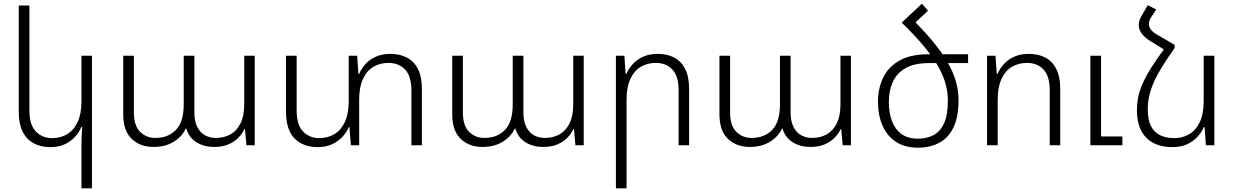

<svg xmlns="http://www.w3.org/2000/svg" viewBox="-20 -790 6711 1044"><path d="M480 234H423V-1Q423 -27 424 -50.5Q425 -74 427 -99H422Q411 -71 388 -46Q365 -21 332 -5.5Q299 10 253 10Q202 10 163 -11Q124 -32 103 -74.5Q82 -117 82 -180V-760H140V-189Q140 -112 174.5 -75.5Q209 -39 264 -39Q310 -39 346 -61Q382 -83 402.5 -127.5Q423 -172 423 -239V-487H480Z M815 9Q742 9 696 -35Q650 -79 650 -169V-487H708V-178Q708 -107 741.5 -73.5Q775 -40 825 -40Q894 -40 936.5 -83.5Q979 -127 979 -222V-487H1037V-178Q1037 -131 1052.5 -100Q1068 -69 1094.5 -54.5Q1121 -40 1154 -40Q1198 -40 1232.5 -59Q1267 -78 1287.5 -118.5Q1308 -159 1308 -222V-487H1365V0H1320L1312 -88H1309Q1298 -64 1277 -42Q1256 -20 1223.5 -5.5Q1191 9 1144 9Q1090 9 1049 -16Q1008 -41 993 -91H990Q971 -48 925 -19.5Q879 9 815 9Z M2103 -497Q2155 -497 2193.5 -476.5Q2232 -456 2253 -414Q2274 -372 2274 -307V0H2217V-298Q2217 -376 2182.5 -412Q2148 -448 2092 -448Q2046 -448 2010 -426.5Q1974 -405 1953.5 -360.5Q1933 -316 1933 -249V0H1888L1880 -99H1877Q1865 -71 1842 -46Q1819 -21 1785.5 -5.5Q1752 10 1706 10Q1655 10 1616 -11Q1577 -32 1556 -74.5Q1535 -117 1535 -180V-487H1593V-189Q1593 -112 1627.5 -75.5Q1662 -39 1717 -39Q1763 -39 1799 -61Q1835 -83 1855.5 -127.5Q1876 -172 1876 -239V-487H1922L1929 -388H1933Q1945 -417 1967.5 -442Q1990 -467 2024 -482Q2058 -497 2103 -497Z M2604 9Q2531 9 2485 -35Q2439 -79 2439 -169V-487H2497V-178Q2497 -107 2530.5 -73.5Q2564 -40 2614 -40Q2683 -40 2725.5 -83.5Q2768 -127 2768 -222V-487H2826V-178Q2826 -131 2841.5 -100Q2857 -69 2883.5 -54.5Q2910 -40 2943 -40Q2987 -40 3021.5 -59Q3056 -78 3076.5 -118.5Q3097 -159 3097 -222V-487H3154V0H3109L3101 -88H3098Q3087 -64 3066 -42Q3045 -20 3012.5 -5.5Q2980 9 2933 9Q2879 9 2838 -16Q2797 -41 2782 -91H2779Q2760 -48 2714 -19.5Q2668 9 2604 9Z M3329 234V-487H3375L3382 -388H3386Q3398 -417 3421 -442Q3444 -467 3477.5 -482Q3511 -497 3556 -497Q3609 -497 3647 -476.5Q3685 -456 3706 -414Q3727 -372 3727 -307V0H3670V-298Q3670 -376 3636 -412Q3602 -448 3546 -448Q3500 -448 3464 -426.5Q3428 -405 3407.5 -360.5Q3387 -316 3387 -249V234Z M4057 9Q3984 9 3938 -35Q3892 -79 3892 -169V-487H3950V-178Q3950 -107 3983.5 -73.5Q4017 -40 4067 -40Q4136 -40 4178.5 -83.5Q4221 -127 4221 -222V-487H4279V-178Q4279 -131 4294.5 -100Q4310 -69 4336.5 -54.5Q4363 -40 4396 -40Q4440 -40 4474.5 -59Q4509 -78 4529.5 -118.5Q4550 -159 4550 -222V-487H4607V0H4562L4554 -88H4551Q4540 -64 4519 -42Q4498 -20 4465.5 -5.5Q4433 9 4386 9Q4332 9 4291 -16Q4250 -41 4235 -91H4232Q4213 -48 4167 -19.5Q4121 9 4057 9Z M5033 -447Q4951 -447 4903 -419Q4855 -391 4834 -343Q4813 -295 4813 -234Q4813 -178 4829.5 -133Q4846 -88 4881 -62Q4916 -36 4972 -36Q5019 -36 5055.5 -55Q5092 -74 5113 -119Q5134 -164 5134 -242Q5134 -291 5120.5 -338Q5107 -385 5077.5 -435.5Q5048 -486 5000 -543Q4952 -600 4883 -667L4925 -701Q4997 -631 5047.5 -570.5Q5098 -510 5130 -455.5Q5162 -401 5177 -349.5Q5192 -298 5192 -245Q5192 -153 5164 -96Q5136 -39 5086 -13Q5036 13 4972 13Q4900 13 4851.5 -19Q4803 -51 4778.5 -107.5Q4754 -164 4754 -237Q4754 -308 4781.5 -366.5Q4809 -425 4869.5 -460Q4930 -495 5030 -495H5244V-447ZM4883 -667 4993 -770 5026 -732 4923 -635Z M5347 0V-487H5393L5400 -388H5404Q5416 -417 5439 -442Q5462 -467 5495.5 -482Q5529 -497 5574 -497Q5627 -497 5665 -476.5Q5703 -456 5724 -414Q5745 -372 5745 -307V0H5688V-298Q5688 -376 5654 -412Q5620 -448 5564 -448Q5518 -448 5482 -426.5Q5446 -405 5425.5 -360.5Q5405 -316 5405 -249V0ZM5909 0V-487H5967V-48H6083V0Z M6311 -525 6367 -546V-529Q6324 -468 6295.5 -421Q6267 -374 6251 -336Q6235 -298 6228 -264Q6221 -230 6221 -195Q6221 -140 6238 -105.5Q6255 -71 6287.5 -55Q6320 -39 6365 -39Q6411 -39 6447.5 -61Q6484 -83 6504.5 -127.5Q6525 -172 6525 -239V-487H6583V0H6537L6530 -99H6526Q6514 -71 6491 -46Q6468 -21 6434.5 -5.5Q6401 10 6356 10Q6263 10 6212.5 -41.5Q6162 -93 6162 -192Q6162 -225 6168 -257.5Q6174 -290 6190 -328.5Q6206 -367 6235.5 -415Q6265 -463 6311 -525ZM6367 -546 6311 -520 6236 -566Q6205 -585 6188.5 -607Q6172 -629 6172 -653Q6172 -667 6177 -682Q6182 -697 6192 -712L6221 -762L6267 -738L6242 -700Q6234 -689 6230.5 -678.5Q6227 -668 6227 -659Q6227 -643 6238.5 -628.5Q6250 -614 6271 -602Z"/></svg>

Font: Noto Sans Armenian Light
Style: Regular
Weight: 300
Designer: Monotype Design Team
Foundry: Monotype Imaging Inc.
Version: Version 2.007